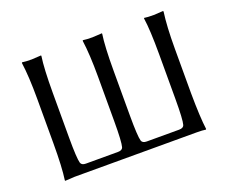

<svg xmlns="http://www.w3.org/2000/svg" viewBox="-108 -818 1176 991"><g transform="rotate(-20 480.0 -322.5)"><path d="M859 -200Q860 -67 869 0L867 3Q850 0 816 0H147L94 3L93 0Q103 -68 103 -200V-445Q103 -567 92 -645L94 -648Q112 -645 146 -645L198 -648L199 -645Q189 -579 189 -445V-200Q189 -86 197 -59Q202 -44 225 -44H401Q424 -44 429 -59Q437 -86 437 -200V-445Q437 -567 426 -645L428 -648Q446 -645 480 -645L532 -648L533 -645Q523 -579 523 -445V-200Q523 -86 531 -59Q536 -44 559 -44H737Q760 -44 765 -59Q773 -86 773 -200V-445Q773 -579 763 -645L764 -648Q781 -645 816 -645L868 -648L870 -645Q859 -567 859 -445Z"/></g></svg>

Font: Libertinus Sans
Style: Regular
Weight: 400
Designer: Philipp H. Poll
Foundry: Khaled Hosny
Version: Version 6.1